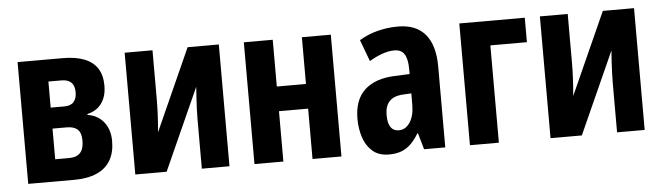

<svg xmlns="http://www.w3.org/2000/svg" viewBox="-41 -703 2963 859"><g transform="rotate(-5 1440.5 -273.5)"><path d="M434.1 -408.2Q434.1 -360.4 411.6 -329.1Q389.2 -297.9 347.2 -288.1V-284.2Q393.1 -277.3 419.9 -243.7Q446.8 -210 446.8 -158.2Q446.8 -106.9 426 -71.5Q405.3 -36.1 364 -18.1Q322.8 0 261.2 0H56.2V-546.9H258.8Q316.9 -546.9 356 -531.5Q395 -516.1 414.6 -485.4Q434.1 -454.6 434.1 -408.2ZM314.9 -171.9Q314.9 -206.5 298.6 -221.7Q282.2 -236.8 250 -236.8H186V-99.1H249Q282.2 -99.1 298.6 -116.9Q314.9 -134.8 314.9 -171.9ZM303.2 -390.1Q303.2 -418.9 288.8 -433.6Q274.4 -448.2 244.1 -448.2H186V-331.1H247.1Q276.4 -331.1 289.8 -346.7Q303.2 -362.3 303.2 -390.1Z M662.1 -546.9V-330.1Q662.1 -311.5 661.6 -294.2Q661.1 -276.9 660.4 -259.3Q659.7 -241.7 658.2 -222.2Q656.7 -202.6 654.8 -179.2L819.8 -546.9H960V0H835.9V-220.2Q835.9 -244.1 836.9 -268.3Q837.9 -292.5 839.4 -317.1Q840.8 -341.8 842.8 -367.2L677.7 0H537.1V-546.9Z M1202.1 -546.9V-336.9H1333V-546.9H1462.9V0H1333V-226.1H1202.1V0H1072.3V-546.9Z M1766.1 -557.1Q1845.7 -557.1 1887.5 -508.1Q1929.2 -459 1929.2 -361.8V0H1834L1813 -73.2H1810.1Q1793.5 -45.4 1774.7 -26.9Q1755.9 -8.3 1731.9 0.7Q1708 9.8 1675.8 9.8Q1630.4 9.8 1602.3 -14.6Q1574.2 -39.1 1561.5 -78.1Q1548.8 -117.2 1548.8 -161.1Q1548.8 -246.6 1596.2 -290.5Q1643.6 -334.5 1731 -337.9L1798.8 -340.8V-362.8Q1798.8 -407.7 1784.9 -429.9Q1771 -452.1 1739.3 -452.1Q1715.8 -452.1 1688 -442.9Q1660.2 -433.6 1627 -414.1L1590.8 -511.2Q1627.9 -533.7 1672.4 -545.4Q1716.8 -557.1 1766.1 -557.1ZM1798.8 -253.9 1762.2 -252Q1720.7 -250 1700.4 -228.8Q1680.2 -207.5 1680.2 -167Q1680.2 -130.4 1692.6 -112.3Q1705.1 -94.2 1729 -94.2Q1759.8 -94.2 1779.3 -124Q1798.8 -153.8 1798.8 -204.1Z M2334 -546.9V-437H2169.9V0H2040V-546.9Z M2526.9 -546.9V-330.1Q2526.9 -311.5 2526.4 -294.2Q2525.9 -276.9 2525.1 -259.3Q2524.4 -241.7 2522.9 -222.2Q2521.5 -202.6 2519.5 -179.2L2684.6 -546.9H2824.7V0H2700.7V-220.2Q2700.7 -244.1 2701.7 -268.3Q2702.6 -292.5 2704.1 -317.1Q2705.6 -341.8 2707.5 -367.2L2542.5 0H2401.9V-546.9Z"/></g></svg>

Font: Open Sans Condensed
Style: Regular
Weight: 400
Width: 3
Designer: Monotype Design Team
Foundry: Monotype Imaging Inc.
Version: Version 3.000